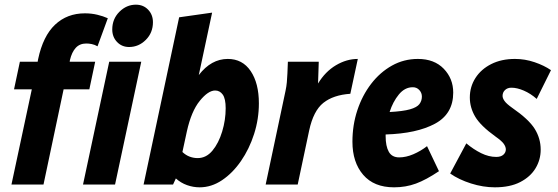

<svg xmlns="http://www.w3.org/2000/svg" viewBox="-20 -789 2385 821"><path d="M29 0 116 -407H40L65 -525H141L143 -536Q164 -635 215.5 -683.5Q267 -732 343 -732Q371 -732 396 -726Q421 -720 441 -711L397 -591Q385 -598 372.5 -600.5Q360 -603 349 -603Q321 -603 304 -584.5Q287 -566 279 -532L278 -525H387L362 -407H252L166 0ZM460 -663Q460 -708 490.5 -738.5Q521 -769 561 -769Q593 -769 613.5 -747.5Q634 -726 634 -694Q634 -649 603.5 -618.5Q573 -588 532 -588Q501 -588 480.5 -609.5Q460 -631 460 -663ZM335 0 447 -525H584L472 0Z M594 0 746 -715 887 -735 830 -468Q883 -537 954 -537Q1017 -537 1052 -485Q1087 -433 1087 -347Q1087 -280 1066.5 -216Q1046 -152 1010.5 -100.5Q975 -49 929.5 -18.5Q884 12 834 12Q806 12 779.5 2.5Q753 -7 732 -26L720 0ZM760 -139Q775 -125 791.5 -119Q808 -113 825 -113Q862 -113 888.5 -145Q915 -177 930 -226.5Q945 -276 945 -326Q945 -367 932.5 -384.5Q920 -402 900 -402Q870 -402 834 -357.5Q798 -313 779 -227Z M1116 0 1201 -401Q1205 -420 1206.5 -437Q1208 -454 1209 -475L1211 -525H1343L1340 -432Q1371 -483 1416.5 -510Q1462 -537 1510 -537L1478 -388Q1405 -383 1362.5 -349Q1320 -315 1302 -231L1253 0Z M1487 -183Q1487 -254 1508 -317.5Q1529 -381 1567 -430.5Q1605 -480 1656 -508.5Q1707 -537 1767 -537Q1837 -537 1877.5 -495Q1918 -453 1918 -393Q1918 -302 1840 -260Q1762 -218 1629 -214Q1629 -211 1629 -207Q1629 -164 1642.5 -140Q1656 -116 1687 -116Q1716 -116 1747.5 -129.5Q1779 -143 1806 -164L1857 -57Q1802 -20 1758.5 -4Q1715 12 1665 12Q1579 12 1533 -41.5Q1487 -95 1487 -183ZM1745 -416Q1711 -416 1685.5 -385Q1660 -354 1646 -310Q1703 -313 1733 -321.5Q1763 -330 1773.5 -344Q1784 -358 1784 -376Q1784 -392 1773 -404Q1762 -416 1745 -416Z M1905 -47 1974 -176Q2005 -150 2037.5 -134Q2070 -118 2102 -118Q2122 -118 2132.5 -127.5Q2143 -137 2143 -150Q2143 -161 2134.5 -173.5Q2126 -186 2099 -205Q2035 -251 2012 -290Q1989 -329 1989 -372Q1989 -418 2013 -455.5Q2037 -493 2080.5 -515Q2124 -537 2182 -537Q2225 -537 2266 -523Q2307 -509 2336 -489L2275 -366Q2249 -389 2220 -401.5Q2191 -414 2167 -414Q2150 -414 2139.5 -404Q2129 -394 2129 -379Q2129 -369 2137.5 -357Q2146 -345 2170 -328Q2241 -279 2266.5 -238Q2292 -197 2292 -149Q2292 -106 2270 -69.5Q2248 -33 2204.5 -10.5Q2161 12 2096 12Q2046 12 1994 -4.5Q1942 -21 1905 -47Z"/></svg>

Font: Radio Canada Condensed
Style: Bold Italic
Weight: 700
Width: 3
Italic angle: -12°
Designer: Charles Daoud, Etienne Aubert Bonn, Alexandre Saumier Demers, Jacques Le Bailly
Foundry: Radio-Canada
Version: Version 2.104; ttfautohint (v1.8.4.7-5d5b);gftools[0.9.28.de